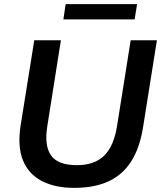

<svg xmlns="http://www.w3.org/2000/svg" viewBox="-20 -900 780 930"><path d="M340 10Q246 10 182 -23.5Q118 -57 91 -124Q64 -191 80 -293L146 -705H275L209 -288Q194 -195 227 -147.5Q260 -100 353 -100Q436 -100 483.5 -145Q531 -190 547 -290L613 -705H740L673 -284Q657 -184 616 -119Q575 -54 506.5 -22Q438 10 340 10ZM287 -806 298 -880H644L632 -806Z"/></svg>

Font: Mulish ExtraLight
Style: Bold Italic
Weight: 700
Italic angle: -9°
Version: Version 3.603